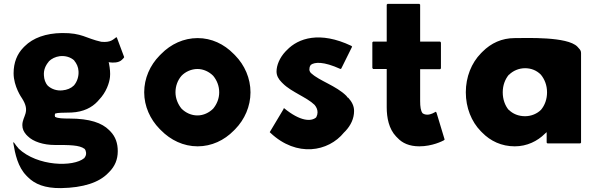

<svg xmlns="http://www.w3.org/2000/svg" viewBox="-20 -731 3071 988"><path d="M115 -38 123 -30C151 -2 204 15 261 15C337 15 389 15 415 35H416V36C420 41 422 47 423 55C424 66 420 74 414 82V83H413C358 129 173 126 75 33V32C68 24 60 15 53 4L50 1L48 3C58 63 72 128 116 173L124 181C159 216 210 238 294 237C409 235 489 208 535 161L542 154C571 125 586 90 586 47C586 7 575 -27 548 -55L541 -62C505 -98 443 -121 336 -121C303 -121 278 -122 265 -129L263 -130V-133C263 -133 262 -134 262 -137C262 -140 262 -141 263 -143V-146L266 -147C277 -151 299 -151 348 -152C410 -155 453 -178 482 -209L489 -217C527 -256 543 -305 546 -335C548 -354 546 -378 541 -404L539 -411L546 -410C560 -408 591 -407 607 -423L614 -430C616 -432 617 -433 619 -437L582 -536L579 -540C563 -529 551 -511 501 -516C420 -534 403 -562 299 -561C216 -560 150 -536 107 -493L100 -486C68 -453 50 -409 50 -354C50 -286 92 -227 92 -227C140 -154 95 -135 95 -87C95 -68 102 -53 115 -38ZM231 -414V-415C245 -429 265 -439 288 -442C317 -445 343 -437 362 -420V-419C374 -405 383 -386 384 -365C386 -338 377 -311 361 -292L360 -291C346 -277 325 -268 301 -266C273 -263 246 -272 227 -289H226V-290C213 -304 207 -323 206 -343C204 -371 214 -394 231 -414Z M914 -341C934 -362 965 -376 996 -376C1027 -376 1056 -362 1077 -341C1096 -318 1108 -289 1108 -256C1108 -224 1096 -195 1077 -172C1056 -151 1027 -137 996 -137C965 -137 936 -150 914 -172C896 -194 883 -224 883 -256C883 -288 894 -318 914 -341ZM801 -68 808 -61C858 -10 924 22 997 22C1069 22 1134 -9 1183 -59L1190 -66C1239 -116 1269 -184 1269 -256C1269 -328 1239 -396 1190 -446L1182 -454C1133 -504 1069 -535 997 -535C925 -535 859 -504 809 -453L801 -445C752 -395 722 -328 722 -256C722 -184 753 -117 801 -68Z M1441 -175 1438 -168 1368 -51 1372 -47C1507 80 1670 50 1750 -49L1758 -57C1785 -86 1802 -121 1802 -160C1802 -187 1790 -208 1772 -228H1770L1762 -238C1711 -289 1622 -316 1583 -353H1582C1577 -358 1572 -365 1572 -373C1572 -380 1573 -388 1578 -395L1579 -397C1599 -412 1644 -416 1732 -376L1736 -378L1792 -491L1788 -495C1626 -572 1515 -535 1456 -473L1449 -466C1419 -434 1403 -395 1403 -363C1403 -342 1413 -324 1429 -308L1436 -301C1479 -258 1559 -230 1598 -192L1599 -191C1608 -180 1614 -168 1614 -153C1614 -145 1612 -137 1608 -129L1607 -128V-127C1582 -105 1526 -105 1441 -175ZM1762 -238V-237Z M1900 -517 1896 -513V-381L1900 -376H1970V-179C1970 -125 1981 -68 2018 -29L2026 -21C2050 5 2086 22 2138 22C2204 22 2257 -5 2264 -9L2268 -13L2226 -152L2222 -156C2215 -152 2198 -141 2179 -141C2170 -141 2162 -143 2155 -148L2154 -149C2145 -161 2142 -182 2142 -211V-375H2245L2249 -379V-512L2245 -517H2142V-707L2138 -711H1974L1970 -707V-517Z M2598 -346H2599C2620 -367 2650 -380 2682 -380C2713 -380 2741 -369 2763 -347C2782 -324 2795 -293 2795 -256C2795 -221 2784 -190 2764 -166C2744 -146 2714 -133 2682 -133C2648 -133 2619 -145 2598 -166H2597C2579 -188 2567 -219 2567 -256C2567 -292 2579 -323 2598 -346ZM2959 -482 2951 -491C2899 -544 2688 -535 2629 -535C2562 -535 2507 -509 2463 -465L2455 -457C2406 -407 2377 -335 2377 -256C2377 -177 2406 -105 2454 -56L2461 -49C2504 -5 2561 22 2629 22C2692 22 2746 -5 2784 -43L2793 -51V3L2797 7H2966L2970 3V-458C2970 -468 2966 -475 2959 -482Z"/></svg>

Font: Hussar Woodtype
Style: Bd
Weight: 900
Foundry: Cannot Into Space Fonts
Version: Version 1.07